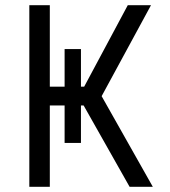

<svg xmlns="http://www.w3.org/2000/svg" viewBox="-20 -720 656 740"><path d="M479.5 0 273.5 -364.5 361.5 -367.5 569 0ZM93 0V-700H172V0ZM133.5 -313.5V-386H344.5V-313.5ZM229 -169V-531H292V-169ZM364.5 -336 282.5 -345 472.5 -700H562Z"/></svg>

Font: Overpass Mono
Style: Regular
Weight: 400
Designer: Delve Withrington, Dave Bailey
Foundry: Delve Fonts LLC
Version: Version 4.000